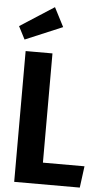

<svg xmlns="http://www.w3.org/2000/svg" viewBox="-62 -974 544 1012"><g transform="rotate(5 210.5 -468.0)"><path d="M195 -692V-114H415L400 0H53V-692ZM187 -936 239 -835 42 -752 7 -820Z"/></g></svg>

Font: Fira Sans Extra Condensed SemiBold
Style: Regular
Weight: 600
Width: 1
Designer: Carrois Corporate & Edenspiekermann AG
Foundry: Carrois Corporate GbR & Edenspiekermann AG
Version: Version 4.203